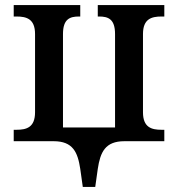

<svg xmlns="http://www.w3.org/2000/svg" viewBox="-20 -556 701 756"><path d="M306 180H355L365 109C375 43 394 0 470 0H627V-45H616C577 -45 543 -54 543 -114V-422C543 -482 577 -491 616 -491H627V-536H365V-491H370C405 -491 433 -482 433 -422V-54H228V-422C228 -482 256 -491 291 -491H296V-536H34V-491H45C84 -491 118 -482 118 -422V-114C118 -54 84 -45 45 -45H34V0H191C267 0 286 43 296 109Z"/></svg>

Font: Noto Serif Medium
Style: Regular
Weight: 500
Designer: Monotype Design Team
Foundry: Monotype Imaging Inc.
Version: Version 2.013